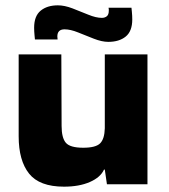

<svg xmlns="http://www.w3.org/2000/svg" viewBox="-20 -700 633 720"><path d="M220 0Q128 0 89 -49Q50 -98 50 -189V-496H210L211 -228Q211 -183 227 -164.5Q243 -146 292 -146Q339 -146 355.5 -162.5Q372 -179 373 -219V-496H533V-9H381L373 -64H370Q357 -35 317 -17.5Q277 0 220 0ZM386 -543Q362 -543 331.5 -555Q301 -567 272.5 -578.5Q244 -590 222 -590Q195 -590 195 -563Q195 -561 195.5 -558Q196 -555 196 -552H111Q111 -552 109.5 -567.5Q108 -583 108 -596Q108 -640 132.5 -660Q157 -680 197 -680Q222 -680 252 -668.5Q282 -657 311 -645Q340 -633 362 -633Q373 -633 380.5 -639Q388 -645 388 -660Q388 -662 388 -665Q388 -668 387 -671H473Q473 -671 474.5 -656Q476 -641 476 -627Q476 -583 451.5 -563Q427 -543 386 -543Z"/></svg>

Font: Bakbak One
Style: Regular
Weight: 400
Designer: Saumya Kishore and Sanchit Sawaria
Foundry: A Good Feeling
Version: Version 1.003; ttfautohint (v1.8.3)